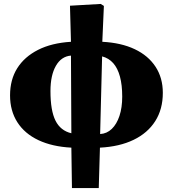

<svg xmlns="http://www.w3.org/2000/svg" viewBox="-20 -734 877 974"><path d="M345 220 342 15Q245 10 175 -23Q105 -56 68 -114Q31 -172 31 -250Q31 -330 67.5 -388Q104 -446 173 -481Q242 -516 340 -522L335 -705L491 -714L507 -704L499 -522Q595 -517 663.5 -484.5Q732 -452 769 -395.5Q806 -339 806 -263Q806 -180 767.5 -119.5Q729 -59 657.5 -24.5Q586 10 487 15L481 220ZM342 -58 340 -452Q291 -448 263.5 -400Q236 -352 236 -272Q236 -173 261.5 -122Q287 -71 342 -58ZM488 -54Q522 -56 547 -80Q572 -104 586 -146Q600 -188 600 -244Q600 -303 588.5 -345.5Q577 -388 554.5 -413.5Q532 -439 498 -448Z"/></svg>

Font: Literata 18pt ExtraBold
Style: Regular
Weight: 800
Designer: Latin by Veronika Burian and Jose Scaglione. Greek by Irene Vlachou. Cyrillic by Vera Evstafieva.
Foundry: TypeTogether
Version: Version 3.103;gftools[0.9.29]